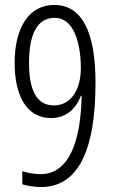

<svg xmlns="http://www.w3.org/2000/svg" viewBox="-20 -744 455 774"><path d="M365 -411C365 -616 310 -724 199 -724C94 -724 39 -629 39 -490C39 -362 85 -268 186 -268C253 -268 290 -314 306 -358H309C306 -172 257 -42 144 -42C116 -42 90 -47 70 -54V-1C88 5 120 10 145 10C286 10 365 -120 365 -411ZM200 -672C289 -672 306 -542 306 -470C306 -385 268 -319 197 -319C126 -319 97 -384 97 -490C97 -610 132 -672 200 -672Z"/></svg>

Font: Noto Sans Bengali ExtraCondensed Light
Style: Regular
Weight: 300
Width: 2
Designer: Joana Ranito - Universal Thirst; Jelle Bosma - Monotype Design Team
Foundry: Universal Thirst ehf.
Version: Version 3.000